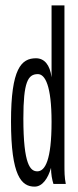

<svg xmlns="http://www.w3.org/2000/svg" viewBox="-20 -685 290 715"><path d="M109 10C138 10 159 -21 170 -60C170 -36 174 -16 179 0H225C220 -24 220 -47 220 -71V-665H172V-397C166 -444 145 -468 114 -468C59 -468 21 -429 21 -233C21 -29 60 10 109 10ZM119 -47C93 -47 67 -71 67 -244C67 -380 84 -409 121 -409C148 -409 172 -366 172 -231C172 -89 148 -47 119 -47Z"/></svg>

Font: Inconsolata UltraCondensed Thin
Style: Regular
Weight: 100
Width: 1
Monospace: yes
Designer: Raph Levien, Cyreal, Brenton Simpson
Foundry: Raph Levien, Cyreal, Google
Version: Version 3.100